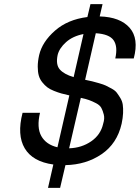

<svg xmlns="http://www.w3.org/2000/svg" viewBox="-20 -790 681 936"><path d="M421 -770H480L466 -710Q566 -707 612 -654.5Q658 -602 632 -505H542Q555 -563 534 -593.5Q513 -624 447 -628L395 -401Q419 -396 429.5 -393.5Q440 -391 462.5 -384.5Q485 -378 495.5 -373Q506 -368 523.5 -358.5Q541 -349 549 -338.5Q557 -328 566.5 -312.5Q576 -297 578.5 -279.5Q581 -262 580 -238.5Q579 -215 573 -187Q551 -90 475.5 -38.5Q400 13 299 15L273 126H214L240 12Q139 -2 100.5 -67Q62 -132 90 -240H175Q158 -168 181.5 -126.5Q205 -85 260 -72L318 -325Q295 -330 279 -334.5Q263 -339 243 -347Q223 -355 210.5 -364.5Q198 -374 186 -389Q174 -404 169 -422Q164 -440 164 -465.5Q164 -491 171 -522Q186 -586 248 -640.5Q310 -695 406 -707ZM261 -522Q251 -475 271.5 -451.5Q292 -428 339 -414L387 -624Q335 -614 302 -584.5Q269 -555 261 -522ZM483 -187Q491 -212 486 -231.5Q481 -251 474 -264Q467 -277 449 -286.5Q431 -296 414.5 -302Q398 -308 374 -313L317 -67Q378 -69 424.5 -101Q471 -133 483 -187Z"/></svg>

Font: Miedinger
Style: Italic
Weight: 400
Italic angle: -13°
Version: Version 001.000